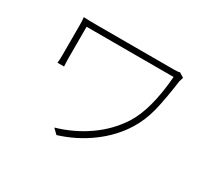

<svg xmlns="http://www.w3.org/2000/svg" viewBox="-136 -915 1273 1164"><g transform="rotate(30 500.0 -333.0)"><path d="M846 -634Q828 -502 807 -416.5Q786 -331 741 -259Q681 -163 582.5 -90.5Q484 -18 364 19L330 -14Q448 -48 545 -115.5Q642 -183 705 -279Q784 -401 803 -641H565H448H337H247H194V-497V-445V-414Q194 -404 196 -364H150Q153 -384 153 -414V-630Q153 -664 150 -683Q196 -681 244 -681H455H562H664H744H785Q811 -681 823 -685L855 -665Z"/></g></svg>

Font: Merged Yaku Han JP ExtraLight
Style: Regular
Weight: 250
Designer: Ryoko NISHIZUKA 西塚涼子 (kana, bopomofo & ideographs); Paul D. Hunt (Latin, Greek & Cyrillic); Sandoll Communications 산돌커뮤니
Foundry: Adobe
Version: Version 2.004